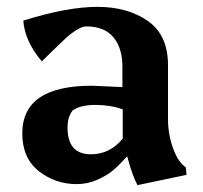

<svg xmlns="http://www.w3.org/2000/svg" viewBox="-20 -519 592 560"><path d="M338 -200Q302 -213 258.5 -213Q215 -213 192 -197Q177 -178 177 -147Q177 -69 245 -69Q301 -69 338 -115ZM204 18Q141 18 93 -20Q45 -58 45 -130Q45 -269 248 -269L337 -265V-326Q337 -378 311 -410Q285 -442 231 -442Q219 -442 200 -429.5Q181 -417 168 -404Q127 -365 102 -340Q52 -399 48 -459Q176 -499 264 -499Q352 -499 411 -458Q470 -417 470 -329V-172Q470 -127 485 -86Q500 -45 522 -31L524 -9L381 21Q365 -9 351 -63Q325 -35 309 -21.5Q293 -8 264.5 5Q236 18 204 18Z"/></svg>

Font: Asul
Style: Bold
Weight: 700
Designer: Mariela Monsalve
Foundry: Mariela Monsalve
Version: Version 1.002